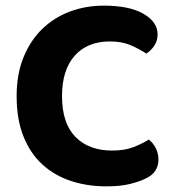

<svg xmlns="http://www.w3.org/2000/svg" viewBox="-20 -644 614 681"><path d="M539 -522Q539 -499 527 -481.5Q515 -464 499 -454Q473 -471 442.5 -484Q412 -497 370 -497Q290 -497 245 -446.5Q200 -396 200 -303Q200 -207 247.5 -158.5Q295 -110 378 -110Q421 -110 451.5 -121.5Q482 -133 508 -149Q523 -137 532.5 -118.5Q542 -100 542 -77Q542 -57 531.5 -39.5Q521 -22 495 -10Q475 0 441 8.5Q407 17 357 17Q290 17 232 -2Q174 -21 131 -60Q88 -99 63.5 -159.5Q39 -220 39 -303Q39 -381 63.5 -441Q88 -501 130 -541.5Q172 -582 228 -603Q284 -624 348 -624Q439 -624 489 -595Q539 -566 539 -522Z"/></svg>

Font: Baloo Da 2
Style: Bold
Weight: 700
Designer: Noopur Datye, Sulekha Rajkumar and Ek Type
Foundry: Ek Type
Version: Version 1.640;hotconv 1.0.111;makeotfexe 2.5.65597; ttfautoh